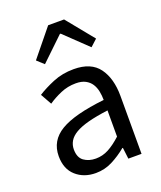

<svg xmlns="http://www.w3.org/2000/svg" viewBox="-139 -829 782 930"><g transform="rotate(-20 252.0 -364.0)"><path d="M194 12Q133 12 92.5 -24Q52 -60 52 -126Q52 -206 123 -248.5Q194 -291 350 -308Q350 -331 345.5 -353Q341 -375 330 -392Q319 -409 299.5 -419.5Q280 -430 250 -430Q208 -430 171 -414Q134 -398 105 -378L73 -435Q107 -457 156 -477.5Q205 -498 264 -498Q353 -498 393 -443.5Q433 -389 433 -298V0H365L358 -58H355Q320 -29 280 -8.5Q240 12 194 12ZM218 -54Q253 -54 284 -70.5Q315 -87 350 -119V-254Q289 -246 247.5 -235Q206 -224 180.5 -209Q155 -194 143.5 -174.5Q132 -155 132 -132Q132 -90 157 -72Q182 -54 218 -54ZM107 -600 221 -740H303L417 -600L382 -568L264 -681H260L142 -568Z"/></g></svg>

Font: Source Sans Pro
Style: Regular
Weight: 400
Designer: Paul D. Hunt
Foundry: Adobe Systems Incorporated
Version: Version 2.021;PS 2.000;hotconv 1.0.86;makeotf.lib2.5.63406